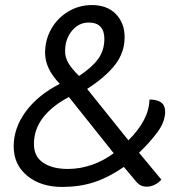

<svg xmlns="http://www.w3.org/2000/svg" viewBox="-20 -729 747 758"><path d="M34 -151Q34 -224 82 -289Q130 -354 216 -398Q158 -458 158 -520Q158 -572 182.5 -615Q207 -658 249.5 -683.5Q292 -709 343 -709Q403 -709 437.5 -673.5Q472 -638 472 -582Q472 -522 434.5 -473.5Q397 -425 324 -378L487 -175Q569 -257 570 -336Q632 -336 632 -289Q632 -248 601.5 -207Q571 -166 529 -126L617 -20Q606 -7 590.5 0.5Q575 8 559 8Q536 8 521 -8L469 -70Q408 -28 351 -9.5Q294 9 225 9Q141 9 87.5 -35Q34 -79 34 -151ZM392 -576Q392 -606 377 -623Q362 -640 330 -640Q291 -640 264 -607.5Q237 -575 237 -527Q237 -502 250 -480Q263 -458 292 -429Q341 -461 366.5 -495Q392 -529 392 -576ZM429 -124 252 -346Q187 -312 150.5 -265.5Q114 -219 114 -160Q114 -111 150.5 -86.5Q187 -62 248 -62Q297 -62 343.5 -78.5Q390 -95 429 -124Z"/></svg>

Font: K2D Light
Style: Italic
Weight: 300
Italic angle: -10°
Designer: Katatrad Aksorn Co.,Ltd.
Foundry: Cadson Demak Co.,Ltd.
Version: Version 1.000; ttfautohint (v1.6)